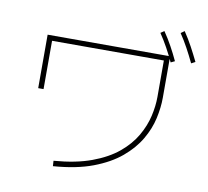

<svg xmlns="http://www.w3.org/2000/svg" viewBox="-93 -951 1186 1096"><g transform="rotate(10 500.0 -403.0)"><path d="M283 42 281 11Q409 1 499.5 -32.5Q590 -66 649 -115Q708 -164 741.5 -222Q775 -280 788.5 -339Q802 -398 802 -451V-662H154V-382H123V-692H833V-451Q833 -395 819 -331.5Q805 -268 769 -206.5Q733 -145 670.5 -92.5Q608 -40 513 -4Q418 32 283 42ZM842 -658Q823 -699 801.5 -738Q780 -777 755 -814L776 -828Q802 -790 824 -750Q846 -710 865 -669ZM958 -673Q938 -715 916 -755.5Q894 -796 869 -833L890 -848Q917 -808 939 -767Q961 -726 981 -685Z"/></g></svg>

Font: Murecho Thin ExtraLight
Style: Regular
Weight: 250
Version: Version 1.010